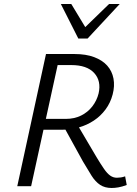

<svg xmlns="http://www.w3.org/2000/svg" viewBox="-20 -927 682 956"><path d="M66 0 209 -658H351Q408 -658 449 -642.5Q490 -627 514 -600Q538 -573 545 -536Q552 -499 541 -457Q530 -415 505.5 -382Q481 -349 447 -326.5Q413 -304 372.5 -292.5Q332 -281 289 -281H155L165 -335H307Q350 -335 383.5 -351.5Q417 -368 439.5 -397Q462 -426 471 -462Q485 -524 449 -563.5Q413 -603 335 -603H267L135 0ZM536 9Q502 9 478.5 -6.5Q455 -22 436 -52Q417 -82 393 -123L295 -301L356 -322L461 -144Q482 -109 498 -86Q514 -63 529 -52.5Q544 -42 562 -42Q571 -42 581.5 -43.5Q592 -45 603 -49L611 -6Q587 3 569 6Q551 9 536 9ZM370 -735 389 -777 523 -907H576L416 -735ZM370 -735 283 -907H335L413 -778L416 -735Z"/></svg>

Font: Ysabeau
Style: Italic
Weight: 400
Italic angle: -12°
Designer: Christian Thalmann (Catharsis Fonts)
Version: Version 2.000;gftools[0.9.27.dev2+g8671c4b]